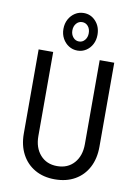

<svg xmlns="http://www.w3.org/2000/svg" viewBox="-104 -1042 807 1116"><g transform="rotate(10 299.5 -483.5)"><path d="M298.8 7.8Q231.4 7.8 181.4 -21Q131.3 -49.8 103.8 -101.8Q76.2 -153.8 76.2 -223.6V-719.7H162.1V-223.6Q162.1 -154.8 199.5 -112.5Q236.8 -70.3 298.8 -70.3Q361.8 -70.3 399.2 -112.5Q436.5 -154.8 436.5 -223.6V-719.7H522.5V-223.6Q522.5 -153.8 495.1 -101.8Q467.8 -49.8 417.5 -21Q367.2 7.8 298.8 7.8ZM298.8 -752Q270.5 -752 247.6 -766.6Q224.6 -781.2 210.9 -806.2Q197.3 -831.1 197.3 -862.3Q197.3 -894 210.9 -919.2Q224.6 -944.3 247.6 -959Q270.5 -973.6 298.8 -973.6Q340.8 -973.6 369.6 -941.9Q398.4 -910.2 398.4 -862.3Q398.4 -831.1 385.3 -806.2Q372.1 -781.2 349.4 -766.6Q326.7 -752 298.8 -752ZM298.8 -805.7Q319.3 -805.7 333 -822Q346.7 -838.4 346.7 -862.3Q346.7 -888.2 333 -904.1Q319.3 -919.9 298.8 -919.9Q277.8 -919.9 263.9 -903.6Q250 -887.2 250 -862.3Q250 -838.9 263.9 -822.3Q277.8 -805.7 298.8 -805.7Z"/></g></svg>

Font: Reddit Sans Condensed
Style: Regular
Weight: 400
Designer: Stephen Hutchings
Foundry: Reddit
Version: Version 1.014